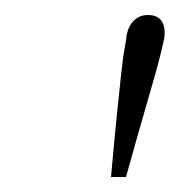

<svg xmlns="http://www.w3.org/2000/svg" viewBox="-20 -758 240 256"><path d="M128 -522Q133 -578 136.5 -611.5Q140 -645 142 -663.5Q144 -682 146 -692.5Q148 -703 149 -712Q151 -721 155 -726.5Q159 -732 164.5 -735Q170 -738 177 -738Q190 -738 195.5 -730Q201 -722 199 -707Q197 -698 194.5 -687.5Q192 -677 187 -659Q182 -641 172.5 -608.5Q163 -576 148 -522Z"/></svg>

Font: Savate ExtraLight
Style: Italic
Weight: 200
Italic angle: -11°
Designer: Max Esnée
Foundry: Plomb Type
Version: Version 2.000